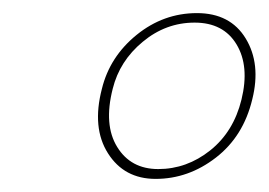

<svg xmlns="http://www.w3.org/2000/svg" viewBox="-20 -730 410 293"><path d="M280.5 -710Q331.5 -710 355 -671.2Q378.5 -632.5 365 -578.5Q351.5 -522 309.5 -489.5Q267.5 -457 217.5 -457Q169.5 -457 144.8 -496Q120 -535 135.5 -594.5Q147.5 -643.5 188.5 -676.8Q229.5 -710 280.5 -710ZM277 -695.5Q233 -695.5 197.8 -666.2Q162.5 -637 152 -594.5Q138 -539.5 158.8 -505.8Q179.5 -472 221.5 -472Q265 -472 300.8 -500.5Q336.5 -529 348.5 -578Q361 -629 341 -662.2Q321 -695.5 277 -695.5Z"/></svg>

Font: Fraunces 144pt S050 Thin
Style: Italic
Weight: 100
Italic angle: -16°
Version: Version 1.000; ttfautohint (v1.8.3)